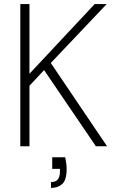

<svg xmlns="http://www.w3.org/2000/svg" viewBox="-20 -720 572 945"><path d="M80 0V-700H125V-357L446 -700H505L230 -410L507 0H452L197 -375L125 -298V0ZM231 205V176Q255 176 265 162.5Q275 149 275 124V111H237V54H301Q304 69 306 83.5Q308 98 308 111Q308 166 286.5 185.5Q265 205 231 205Z"/></svg>

Font: DM Sans 11pt ExtraLight
Style: Regular
Weight: 250
Version: Version 4.004;gftools[0.9.30]